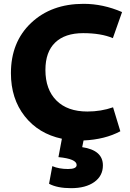

<svg xmlns="http://www.w3.org/2000/svg" viewBox="-20 -724 676 1002"><path d="M351 258Q279 258 236 235L253 143Q288 158 335 158Q380 158 380 137Q380 105 285 96L303 0Q181 -26 109 -117.5Q37 -209 37 -342Q37 -505 142.5 -604.5Q248 -704 416 -704Q518 -704 617 -661L569 -525Q507 -551 414 -551Q319 -551 268 -502Q217 -453 217 -359Q217 -257 274.5 -199.5Q332 -142 436 -142Q507 -142 570 -164L608 -39Q528 4 416 9L409 44Q517 60 517 139Q517 194 472 226Q427 258 351 258Z"/></svg>

Font: Cantarell Extra Bold
Style: Regular
Weight: 800
Designer: Dave Crossland, Nikolaus Waxweiler, Florian Fecher, Jacques Le Bailly, Eben Sorkin, Alexei Vanyashin, Alexios Zavras, Em
Version: Version 0.303